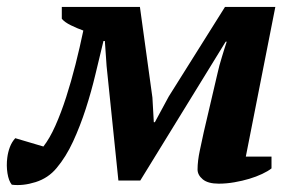

<svg xmlns="http://www.w3.org/2000/svg" viewBox="-43 -520 847 553"><path d="M255 -402Q244 -357 232 -306.5Q220 -256 204 -206.5Q188 -157 167.5 -112.5Q147 -68 120 -36Q96 -7 59.5 4.5Q23 16 -9 12Q-18 1 -21.5 -21Q-25 -43 -22 -66Q-20 -82 -14.5 -96.5Q-9 -111 1 -122L82 -98Q100 -121 116.5 -158Q133 -195 147.5 -240Q162 -285 174.5 -334.5Q187 -384 197 -432Q180 -438 161.5 -447Q143 -456 135 -466V-500H360L396 -239L400 -168H403L443 -242L605 -500H750L665 -69H739V-35Q729 -27 712 -19Q695 -11 675 -5Q655 1 632 5Q609 9 587 9Q556 9 541 -3.5Q526 -16 526 -32Q526 -56 532.5 -86.5Q539 -117 544 -140L584 -311Q586 -320 589 -331.5Q592 -343 596 -355.5Q600 -368 603.5 -380Q607 -392 610 -400H607L361 0H298L264 -330L259 -402Z"/></svg>

Font: PT Serif
Style: Bold Italic
Weight: 700
Italic angle: -12°
Designer: A.Korolkova, O.Umpeleva, V.Yefimov
Foundry: ParaType Ltd
Version: Version 1.000W OFL